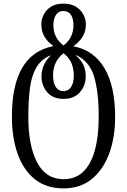

<svg xmlns="http://www.w3.org/2000/svg" viewBox="-20 -792 704 1064"><path d="M333 252Q237 252 173.5 201.5Q110 151 78 61Q46 -29 46 -146Q46 -491 274 -536V-539Q246 -557 227.5 -587Q209 -617 209 -657Q209 -685 222.5 -711.5Q236 -738 263 -755Q290 -772 331 -772Q373 -772 400.5 -755Q428 -738 442 -711.5Q456 -685 456 -657Q456 -617 436.5 -587Q417 -557 389 -538V-535Q500 -513 559 -414Q618 -315 618 -144Q618 -29 584.5 60.5Q551 150 487.5 201Q424 252 333 252ZM332 -540Q387 -582 387 -652Q387 -689 373 -710Q359 -731 331 -731Q305 -731 290.5 -710Q276 -689 276 -652Q276 -582 332 -540ZM331 -287Q359 -287 374 -310Q389 -333 389 -373Q389 -412 375.5 -443Q362 -474 332 -497Q274 -452 274 -374Q274 -333 289 -310Q304 -287 331 -287ZM333 201Q399 201 442 159Q485 117 506 39.5Q527 -38 527 -144Q527 -283 501.5 -367.5Q476 -452 401 -487V-484Q430 -459 442.5 -431.5Q455 -404 455 -368Q455 -318 423 -281Q391 -244 332 -244Q273 -244 241.5 -281Q210 -318 210 -368Q210 -434 259 -482V-485Q208 -463 181.5 -418Q155 -373 146 -304.5Q137 -236 137 -144Q137 15 185.5 108Q234 201 333 201Z"/></svg>

Font: Noto Serif Georgian Condensed
Style: Regular
Weight: 400
Width: 3
Designer: Monotype Design Team, Akaki Razmadze
Foundry: Google LLC
Version: Version 2.003; ttfautohint (v1.8.4.7-5d5b)